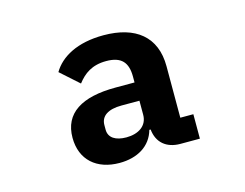

<svg xmlns="http://www.w3.org/2000/svg" viewBox="-63 -806 726 569"><g transform="rotate(-15 300.0 -521.0)"><path d="M489 -340V-415H449V-573C449 -664 390 -710 292 -710C211 -710 159 -680 135 -639L191 -589C211 -615 236 -634 280 -634C327 -634 345 -612 345 -569V-551H287C182 -551 125 -515 125 -440C125 -372 171 -332 241 -332C296 -332 338 -357 351 -404H355C359 -363 387 -340 429 -340ZM345 -495V-452C345 -418 317 -400 280 -400C247 -400 226 -413 226 -438V-452C226 -480 249 -495 290 -495Z"/></g></svg>

Font: IBM Plex Mono
Style: Bold
Weight: 700
Monospace: yes
Designer: Mike Abbink, Paul van der Laan, Pieter van Rosmalen
Foundry: Bold Monday
Version: Version 2.004